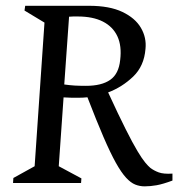

<svg xmlns="http://www.w3.org/2000/svg" viewBox="-20 -632 615 663"><path d="M25 0 26.2 -17.4 99.6 -58 133.6 -554 64.6 -595.6 67 -612H287.9Q358 -612 402.4 -590.9Q446.8 -569.8 466.6 -535.9Q486.4 -502.1 482.4 -463.4Q477.8 -403.9 439.8 -367.5Q401.8 -331.1 353.4 -312.9Q389.1 -235.3 413.9 -186.1Q438.6 -136.9 454.9 -109.9Q471.1 -83 481.5 -70.7Q491.9 -58.3 498.9 -52.5Q511.7 -42.7 528.2 -36.7Q544.7 -30.6 575.5 -32.5V-8.5Q542.8 3.7 521.1 7.6Q499.4 11.5 479.4 11.5Q462.4 11.5 447 5.3Q431.6 -0.8 415.4 -18.3Q399.2 -35.8 380.2 -69.6Q361.3 -103.5 337.3 -159Q313.4 -214.6 281.9 -296.1Q274.6 -295.3 267.3 -294.9Q260.1 -294.5 252.7 -294.5Q238.3 -294.5 225.4 -294.6Q212.4 -294.7 199.5 -295.7L182.9 -58L261.1 -16L259.9 0ZM276.5 -335.6Q331 -335.6 360.6 -356.3Q390.2 -376.9 395 -425Q400.9 -473.2 385.4 -506.6Q369.9 -539.9 335.3 -557.5Q300.8 -575.1 248 -575.1Q240.1 -575.1 232.9 -575.1Q225.6 -575.1 218.5 -574.3L201.9 -340.3Q220.2 -337.7 237.2 -336.6Q254.2 -335.6 276.5 -335.6Z"/></svg>

Font: Ancizar Serif Light
Style: Italic
Weight: 300
Italic angle: -4°
Designer: Cesar Puertas, Viviana Monsalve, Julian Moncada, Julian Prieto, Jose Castro, Felipe Aragon, Mariel Hernandez, Sara Alarc
Version: Version 8.100